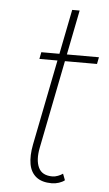

<svg xmlns="http://www.w3.org/2000/svg" viewBox="-51 -725 436 765"><g transform="rotate(5 166.5 -342.5)"><path d="M185.5 4.9Q145.5 4.9 123 -13.2Q100.6 -31.2 94.7 -64.2Q88.9 -97.2 97.7 -142.6L206.5 -690.4H236.3L125.5 -131.8Q115.7 -82 129.9 -52.2Q144 -22.5 185.5 -22.5Q195.8 -22.5 207.5 -26.9Q219.2 -31.2 227.1 -37.1L236.8 -11.7Q228 -4.4 213.9 0.2Q199.7 4.9 185.5 4.9ZM93.3 -484.4 98.6 -511.7H329.1L323.7 -484.4Z"/></g></svg>

Font: Reddit Sans ExtraLight
Style: Italic
Weight: 250
Italic angle: -11.25°
Designer: Stephen Hutchings
Version: Version 1.013